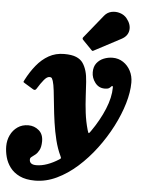

<svg xmlns="http://www.w3.org/2000/svg" viewBox="-167 -886 908 1204"><g transform="rotate(5 287.0 -284.0)"><path d="M484 -348Q447 -348 424 -378Q401 -408 401 -444Q401 -479 418.2 -501.2Q435.5 -523.5 462.2 -534.2Q489 -545 518 -545Q555 -545 584.5 -525.5Q614 -506 631 -473.2Q648 -440.5 648 -400Q648 -340 626.8 -268Q605.5 -196 567 -121.2Q528.5 -46.5 476.8 22.5Q425 91.5 363.8 146.2Q302.5 201 235.2 233Q168 265 99 265Q41 265 2.5 246.5Q-36 228 -58.2 198.2Q-80.5 168.5 -89.8 133.5Q-99 98.5 -99 66Q-99 28 -83.5 -4.5Q-68 -37 -39.2 -57Q-10.5 -77 28.5 -77Q66 -77 94.5 -53Q123 -29 122.5 17Q122 51 112 70.5Q102 90 89 100.8Q76 111.5 66 118.5Q56 125.5 56 135Q55.5 168 99 168Q132 168 167.8 155.2Q203.5 142.5 239.5 119.5Q249 113.5 249.5 110.5Q250 107.5 245 97Q224.5 54.5 211.2 1Q198 -52.5 190 -108.5Q182 -164.5 177 -216Q172 -267.5 167.2 -307.2Q162.5 -347 156 -367.5Q153.5 -375.5 149.5 -382.8Q145.5 -390 133.5 -390Q118 -390 99.8 -368.2Q81.5 -346.5 58.5 -309Q51 -297 38.5 -304L-19 -339Q-27.5 -343.5 -26 -347.2Q-24.5 -351 -20.5 -359Q6 -410.5 39.8 -452Q73.5 -493.5 116.5 -517.8Q159.5 -542 213 -542Q261.5 -542 289.2 -530.2Q317 -518.5 331.5 -497.5Q346 -476.5 354.5 -447.5Q362.5 -420.5 365.2 -379.8Q368 -339 370.5 -289Q373 -239 379.5 -185.5Q386 -132 401 -79.5Q406.5 -61.5 409.2 -61Q412 -60.5 421.5 -74Q474 -149 504.5 -223Q535 -297 535 -359Q535 -368 531.5 -368Q526.5 -368 523 -363Q519.5 -358 511.2 -353Q503 -348 484 -348ZM582 -800Q612 -763 607 -726Q602 -689 563.5 -668.5L395.5 -579.5Q390 -576 387 -577Q384 -578 380 -582.5L323.5 -640.5Q315 -649.5 324 -658.5L441 -803Q459 -825 485.8 -830.8Q512.5 -836.5 539 -828.2Q565.5 -820 582 -800Z"/></g></svg>

Font: Besley* Fatface
Style: Italic
Weight: 900
Italic angle: -13°
Designer: Owen Earl
Foundry: indestructible type*
Version: Version 3.000; ttfautohint (v1.8.3)